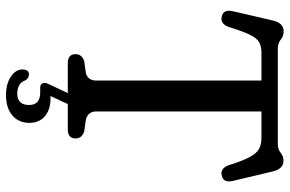

<svg xmlns="http://www.w3.org/2000/svg" viewBox="-183 -577 966 640"><g transform="rotate(90 300.0 -257.0)"><path d="M144.5 -700H459.5Q478 -700 489.2 -709.5Q500.5 -719 515.5 -719Q543 -719 551.5 -683L583 -550.5Q590.5 -518 564.5 -513Q541.5 -508 531 -535.5Q516.5 -582 504 -605.5Q491.5 -629 476.8 -637.2Q462 -645.5 439 -645.5H351.5V-95Q351.5 -68 377.5 -60.5L419 -54.5Q441.5 -46.5 441.5 -26Q441.5 0 411.5 0H190.5Q160.5 0 160.5 -26Q160.5 -46.5 183 -54.5L224.5 -60.5Q248.5 -67.5 248.5 -95V-645.5H156.5Q134 -645.5 120.2 -637.5Q106.5 -629.5 95.2 -605.8Q84 -582 69.5 -535.5Q59 -508 36 -513Q10 -518 17.5 -550.5L48.5 -684Q57 -719.5 84.5 -719.5Q100.5 -719.5 112 -709.8Q123.5 -700 144.5 -700ZM294 -8H330.5L300 58Q303.5 57.5 307 57.5Q345 57.5 367.2 76.2Q389.5 95 389.5 128.5Q389.5 163.5 364.8 184.8Q340 206 297 206Q260 206 235.8 190Q211.5 174 211.5 151Q211.5 129.5 228.5 129.5Q240 129.5 248 141.5Q253 156.5 265 162.5Q277 168.5 291.5 168.5Q330 168.5 330 129Q330 92 288.5 92H272.5Q261 92 257.8 84Q254.5 76 259.5 65.5Z"/></g></svg>

Font: Fraunces 144pt S100
Style: Regular
Weight: 400
Version: Version 1.000; ttfautohint (v1.8.3)